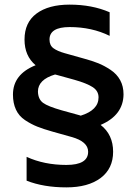

<svg xmlns="http://www.w3.org/2000/svg" viewBox="-20 -708 590 830"><path d="M514 -300Q513 -210 415 -168Q469 -126 469 -52Q469 21 415 61.5Q361 102 267 102Q168 102 95 73V-30Q171 5 267 5Q361 5 361 -52Q361 -96 289 -116L207 -139Q168 -150 141.5 -160.5Q115 -171 88.5 -188.5Q62 -206 49 -234Q36 -262 36 -299Q36 -387 134 -426Q86 -466 86 -537Q86 -611 138 -649.5Q190 -688 281 -688Q378 -688 454 -655V-553Q377 -591 281 -591Q194 -591 194 -537Q194 -512 211 -499.5Q228 -487 260 -478L342 -455Q379 -445 405 -434.5Q431 -424 458 -406Q485 -388 499.5 -361.5Q514 -335 514 -300ZM323 -210Q324 -210 326 -209Q328 -208 329 -208Q406 -232 406 -287Q406 -315 380.5 -331.5Q355 -348 302 -363L226 -384Q224 -384 218 -386Q144 -364 144 -312Q145 -279 166 -263.5Q187 -248 247 -231Z"/></svg>

Font: Biryani DemiBold
Style: Regular
Weight: 600
Designer: Dan Reynolds and Mathieu Réguer
Foundry: Dan Reynolds and Mathieu Réguer
Version: Version 1.003;PS 001.003;hotconv 1.0.70;makeotf.lib2.5.58329